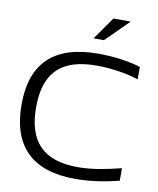

<svg xmlns="http://www.w3.org/2000/svg" viewBox="-95 -954 853 1037"><g transform="rotate(10 331.0 -435.5)"><path d="M628 -579V-647C567 -667 479 -679 395 -679C152 -679 34 -563 34 -337C34 -109 152 9 388 9C481 9 561 -7 628 -23V-92C555 -74 477 -56 391 -56C202 -56 114 -148 114 -336C114 -524 202 -614 398 -614C476 -614 562 -601 628 -579ZM355 -756H412L537 -880H442Z"/></g></svg>

Font: LT Wave Light
Style: Regular
Weight: 300
Designer: Daniel Lyons
Version: Version 2.5 (Glyphs App)